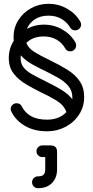

<svg xmlns="http://www.w3.org/2000/svg" viewBox="-20 -684 488 1006"><path d="M40 -98Q36 -106 36 -113Q36 -125 45 -134Q54 -143 67 -143Q86 -143 94 -127Q110 -94 142.5 -75.5Q175 -57 227 -57Q259 -57 285 -67.5Q311 -78 328 -97Q315 -133 277 -156.5Q239 -180 193 -201Q155 -220 116.5 -242.5Q78 -265 52 -298Q26 -331 26 -380Q26 -429 52 -470Q51 -479 51 -489Q51 -538 75.5 -577.5Q100 -617 142 -640.5Q184 -664 234 -664Q287 -664 331.5 -638.5Q376 -613 400 -572Q405 -564 405 -556Q405 -543 396 -534Q387 -525 374 -525Q357 -525 348 -539Q331 -568 302 -585Q273 -602 234 -602Q192 -602 163 -583Q134 -564 121 -533Q162 -555 209 -555Q262 -555 306.5 -529.5Q351 -504 375 -462Q379 -455 379 -446Q379 -433 370 -424Q361 -415 348 -415Q330 -415 322 -430Q306 -459 277 -476Q248 -493 209 -493Q152 -493 118 -459Q129 -431 160.5 -411.5Q192 -392 244 -367Q292 -344 332.5 -319Q373 -294 397 -259.5Q421 -225 421 -175Q421 -125 394.5 -84Q368 -43 323.5 -19.5Q279 4 227 4Q160 4 111.5 -24Q63 -52 40 -98ZM219 -258Q262 -237 298.5 -215.5Q335 -194 359 -164Q359 -169 359 -175Q359 -209 338 -233.5Q317 -258 285 -276Q253 -294 219 -311Q185 -327 149.5 -346.5Q114 -366 89 -394Q88 -387 88 -380Q88 -351 103 -331.5Q118 -312 147 -295.5Q176 -279 219 -258ZM179 302Q166 302 157 293Q148 284 148 271Q148 258 157 249Q166 240 179 240Q200 240 208.5 231.5Q217 223 217 203V139H201Q189 139 180 130Q171 121 171 109Q171 96 180 87Q189 78 201 78H245Q279 78 279 112V203Q279 248 252.5 275Q226 302 179 302Z"/></svg>

Font: Libertine Sup Medium
Style: Regular
Weight: 500
Designer: Bastien Sozeau
Foundry: NBR — Bastien Sozeau
Version: Version 2.003; ttfautohint (v1.8.4.7-5d5b);gftools[0.9.33]